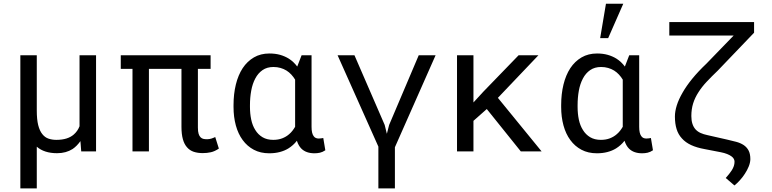

<svg xmlns="http://www.w3.org/2000/svg" viewBox="-20 -832 4241 1055"><path d="M182.1 -528.3H91.8V203.1H182.1V-25.9Q202.1 -8.3 230 0.7Q257.8 9.8 293.5 9.8Q318.8 9.8 340.1 3.9Q361.3 -2 378.9 -13.2Q391.1 -21.5 401.9 -32.5Q412.6 -43.5 421.9 -56.6L426.3 0H507.8V-528.3H417V-138.2Q411.6 -124.5 403.8 -113.3Q396 -102.1 385.3 -92.8Q369.1 -78.6 345.2 -71Q321.3 -63.5 289.6 -63.5Q266.1 -63.5 246.3 -70.3Q226.6 -77.1 212.4 -95.2Q197.8 -113.3 189.9 -144.5Q182.1 -175.8 182.1 -224.6Z M1137.2 -453.6V-528.3H643.6V-453.6H708V0H798.3V-453.6H977.1V-135.7Q977.1 -94.7 984.9 -66.9Q992.7 -39.1 1007.8 -22.5Q1022.5 -5.4 1044.4 2Q1066.4 9.3 1094.2 9.3Q1117.2 9.3 1138.4 4.6Q1159.7 0 1182.6 -15.6L1162.6 -79.1Q1154.3 -74.7 1142.3 -70.8Q1130.4 -66.9 1117.7 -66.9Q1106.9 -66.9 1097.9 -68.8Q1088.9 -70.8 1082 -77.6Q1075.2 -84.5 1071.3 -96.9Q1067.4 -109.4 1067.4 -130.9V-453.6Z M1691.9 -528.3H1637.2L1614.7 -470.2L1613.3 -466.3Q1603.5 -479.5 1591.8 -490.5Q1580.1 -501.5 1566.9 -509.8Q1544.9 -523.4 1518.6 -530.8Q1492.2 -538.1 1460.4 -538.1Q1412.1 -538.1 1375.2 -516.6Q1338.4 -495.1 1313.5 -457.5Q1288.6 -419.4 1275.9 -367.4Q1263.2 -315.4 1263.2 -254.4V-244.1Q1263.2 -189.5 1275.9 -142.8Q1288.6 -96.2 1313.5 -62.5Q1338.4 -28.3 1375 -9Q1411.6 10.3 1459.5 10.3Q1490.7 10.3 1517.1 3.4Q1543.5 -3.4 1564.9 -16.6Q1578.1 -24.9 1589.8 -35.4Q1601.6 -45.9 1611.3 -58.6Q1615.7 -44.9 1621.8 -34.2Q1627.9 -23.4 1635.7 -15.6Q1648.9 -2.4 1667 3.9Q1685.1 10.3 1708 10.3Q1723.6 10.3 1738 7.1Q1752.4 3.9 1767.6 -6.3L1756.3 -73.7Q1751.5 -72.8 1744.9 -71.8Q1738.3 -70.8 1731 -70.8Q1722.2 -70.8 1715.1 -74Q1708 -77.1 1703.1 -84.5Q1697.8 -91.8 1694.8 -104.2Q1691.9 -116.7 1691.9 -135.3ZM1353.5 -244.1V-254.4Q1353.5 -295.9 1360.4 -333.7Q1367.2 -371.6 1382.8 -400.9Q1397.9 -429.7 1422.6 -446.8Q1447.3 -463.9 1482.4 -463.9Q1503.4 -463.9 1521.2 -458.7Q1539.1 -453.6 1554.2 -444.3Q1568.8 -435.1 1580.6 -422.4Q1592.3 -409.7 1601.6 -394.5V-160.2Q1601.6 -150.9 1601.6 -146.2Q1601.6 -141.6 1601.6 -135.3Q1594.7 -123.5 1586.7 -113.3Q1578.6 -103 1568.8 -94.7Q1552.2 -80.1 1530.5 -71.8Q1508.8 -63.5 1481.4 -63.5Q1446.8 -63.5 1422.4 -78.1Q1397.9 -92.8 1382.8 -117.7Q1367.2 -142.1 1360.4 -174.8Q1353.5 -207.5 1353.5 -244.1Z M2280.8 -528.3 2118.2 -145.5 2106 -97.7H2105.5L2093.8 -145.5L1927.7 -528.3H1835L2059.1 -26.4V203.1H2149.9V-22.9L2373.5 -528.3Z M2654.8 -232.9 2841.8 0H2956.1L2715.8 -294.4L2938.5 -528.3H2829.6L2635.3 -327.6L2581.5 -269V-528.3H2491.2V0H2581.5V-168Z M3492.2 -528.3H3437.5L3415 -470.2L3413.6 -466.3Q3403.8 -479.5 3392.1 -490.5Q3380.4 -501.5 3367.2 -509.8Q3345.2 -523.4 3318.8 -530.8Q3292.5 -538.1 3260.7 -538.1Q3212.4 -538.1 3175.5 -516.6Q3138.7 -495.1 3113.8 -457.5Q3088.9 -419.4 3076.2 -367.4Q3063.5 -315.4 3063.5 -254.4V-244.1Q3063.5 -189.5 3076.2 -142.8Q3088.9 -96.2 3113.8 -62.5Q3138.7 -28.3 3175.3 -9Q3211.9 10.3 3259.8 10.3Q3291 10.3 3317.4 3.4Q3343.8 -3.4 3365.2 -16.6Q3378.4 -24.9 3390.1 -35.4Q3401.9 -45.9 3411.6 -58.6Q3416 -44.9 3422.1 -34.2Q3428.2 -23.4 3436 -15.6Q3449.2 -2.4 3467.3 3.9Q3485.4 10.3 3508.3 10.3Q3523.9 10.3 3538.3 7.1Q3552.7 3.9 3567.9 -6.3L3556.6 -73.7Q3551.8 -72.8 3545.2 -71.8Q3538.6 -70.8 3531.2 -70.8Q3522.5 -70.8 3515.4 -74Q3508.3 -77.1 3503.4 -84.5Q3498 -91.8 3495.1 -104.2Q3492.2 -116.7 3492.2 -135.3ZM3153.8 -244.1V-254.4Q3153.8 -295.9 3160.6 -333.7Q3167.5 -371.6 3183.1 -400.9Q3198.2 -429.7 3222.9 -446.8Q3247.6 -463.9 3282.7 -463.9Q3303.7 -463.9 3321.5 -458.7Q3339.4 -453.6 3354.5 -444.3Q3369.1 -435.1 3380.9 -422.4Q3392.6 -409.7 3401.9 -394.5V-160.2Q3401.9 -150.9 3401.9 -146.2Q3401.9 -141.6 3401.9 -135.3Q3395 -123.5 3387 -113.3Q3378.9 -103 3369.1 -94.7Q3352.5 -80.1 3330.8 -71.8Q3309.1 -63.5 3281.7 -63.5Q3247.1 -63.5 3222.7 -78.1Q3198.2 -92.8 3183.1 -117.7Q3167.5 -142.1 3160.6 -174.8Q3153.8 -207.5 3153.8 -244.1ZM3309.6 -811.5 3277.8 -622.6H3321.8L3404.8 -811.5Z M4123.5 -710.9H3657.7V-636.7H4011.2L3861.8 -482.4Q3816.9 -439.9 3784.2 -399.9Q3751.5 -359.9 3730.5 -322.8Q3709 -285.6 3698.7 -252.7Q3688.5 -219.7 3688.5 -191.9Q3688.5 -152.3 3697.8 -122.6Q3707 -92.8 3727.1 -71.3Q3746.6 -49.3 3777.6 -34.9Q3808.6 -20.5 3852.1 -12.7L3940.4 4.4Q3960.4 8.3 3975.1 14.2Q3989.7 20 3999 26.9Q4007.8 33.2 4012 40.8Q4016.1 48.3 4016.1 56.6Q4016.1 68.8 4012.2 80.6Q4008.3 92.3 4000.5 104.5Q3994.6 113.8 3986.3 124Q3978 134.3 3967.8 146L4015.6 187Q4029.3 176.3 4044.7 159.4Q4060.1 142.6 4072.8 123Q4085.4 104 4094 83Q4102.5 62 4103 43Q4103 12.7 4093 -5.6Q4083 -23.9 4065.9 -35.2Q4048.8 -46.4 4025.4 -52.7Q4002 -59.1 3975.6 -64.9L3867.7 -89.4Q3846.2 -93.8 3829.6 -101.3Q3813 -108.9 3801.8 -121.1Q3790.5 -133.8 3784.7 -151.9Q3778.8 -169.9 3778.8 -194.3Q3778.8 -232.4 3788.8 -264.2Q3798.8 -295.9 3817.9 -325.2Q3836.4 -354.5 3863.3 -383.1Q3890.1 -411.6 3923.8 -443.8L4123.5 -652.3Z"/></svg>

Font: Roboto Mono
Style: Regular
Weight: 400
Monospace: yes
Designer: Google
Version: Version 3.000